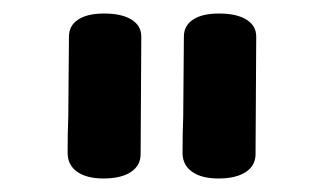

<svg xmlns="http://www.w3.org/2000/svg" viewBox="-20 -735 479 284"><path d="M80 -509Q80 -540 81 -562L82 -681Q82 -697 95.5 -706Q109 -715 134 -715Q160 -715 174.5 -706Q189 -697 189 -681L188 -507Q188 -490 173.5 -480.5Q159 -471 133 -471Q108 -471 94 -481Q80 -491 80 -509ZM250 -509Q250 -540 251 -562L252 -681Q252 -697 265.5 -706Q279 -715 304 -715Q330 -715 344.5 -706Q359 -697 359 -681L358 -507Q358 -490 343.5 -480.5Q329 -471 303 -471Q278 -471 264 -481Q250 -491 250 -509Z"/></svg>

Font: Mali
Style: Bold
Weight: 700
Designer: Kitiyaporn Chalermlarp | Katatrad Aksorn Co.,Ltd.
Foundry: Cadson Demak Co.,Ltd.
Version: Version 1.000; ttfautohint (v1.6)